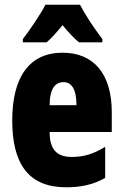

<svg xmlns="http://www.w3.org/2000/svg" viewBox="-20 -786 522 816"><path d="M320 -766H173C156 -731 104 -654 77 -620V-606H178C195 -620 218 -645 246 -679C273 -646 296 -622 316 -606H415V-620C375 -673 343 -722 320 -766ZM246 -562C105 -562 32 -459 32 -274C32 -90 101 10 261 10C325 10 379 -2 427 -30V-162C376 -131 336 -119 285 -119C221 -119 191 -151 191 -225H455V-310C455 -472 378 -562 246 -562ZM250 -437C283 -437 305 -409 305 -339H191C191 -411 216 -437 250 -437Z"/></svg>

Font: Noto Sans Gujarati ExtraCondensed Black
Style: Regular
Weight: 900
Width: 2
Designer: Jelle Bosma - Monotype Design Team, Universal Thirst
Foundry: Monotype Imaging Inc.
Version: Version 2.106